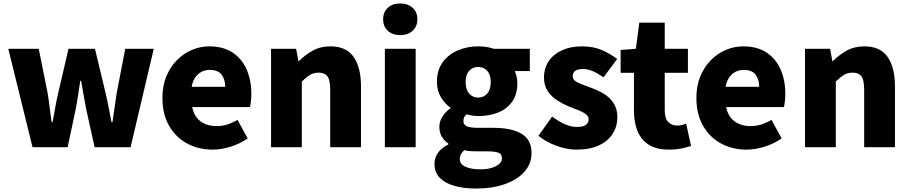

<svg xmlns="http://www.w3.org/2000/svg" viewBox="-20 -851 5260 1110"><path d="M168 0 28 -569H204L255 -315Q262 -272 267 -230Q272 -188 279 -144H284Q292 -188 299.5 -230.5Q307 -273 317 -315L376 -569H529L590 -315Q600 -272 608 -230Q616 -188 625 -144H630Q637 -188 642.5 -230Q648 -272 655 -315L704 -569H869L735 0H527L479 -217Q471 -257 464 -297.5Q457 -338 449 -384H444Q437 -338 431 -297.5Q425 -257 417 -217L371 0Z M1209 14Q1127 14 1061.5 -21.5Q996 -57 957.5 -124Q919 -191 919 -285Q919 -354 941.5 -409Q964 -464 1002.5 -503Q1041 -542 1089.5 -562.5Q1138 -583 1189 -583Q1271 -583 1325 -547Q1379 -511 1406 -449Q1433 -387 1433 -309Q1433 -285 1430.5 -264Q1428 -243 1425 -232H1091Q1099 -193 1119 -169Q1139 -145 1168 -133.5Q1197 -122 1233 -122Q1264 -122 1293 -131Q1322 -140 1353 -158L1412 -51Q1368 -20 1313.5 -3Q1259 14 1209 14ZM1088 -349H1282Q1282 -391 1261.5 -419Q1241 -447 1192 -447Q1168 -447 1146.5 -436.5Q1125 -426 1109.5 -404.5Q1094 -383 1088 -349Z M1547 0V-569H1692L1705 -498H1708Q1743 -533 1787.5 -558Q1832 -583 1890 -583Q1983 -583 2025 -521Q2067 -459 2067 -352V0H1889V-330Q1889 -389 1873 -410Q1857 -431 1823 -431Q1793 -431 1772 -418Q1751 -405 1725 -380V0Z M2205 0V-569H2383V0ZM2294 -648Q2249 -648 2222 -673Q2195 -698 2195 -740Q2195 -781 2222 -806Q2249 -831 2294 -831Q2338 -831 2365.5 -806Q2393 -781 2393 -740Q2393 -698 2365.5 -673Q2338 -648 2294 -648Z M2730 239Q2665 239 2610.5 224.5Q2556 210 2524 178.5Q2492 147 2492 96Q2492 61 2512 32.5Q2532 4 2572 -16V-21Q2550 -36 2535 -59.5Q2520 -83 2520 -119Q2520 -149 2538 -177.5Q2556 -206 2584 -225V-229Q2553 -250 2529.5 -288.5Q2506 -327 2506 -377Q2506 -446 2540 -492Q2574 -538 2628.5 -560.5Q2683 -583 2744 -583Q2769 -583 2792 -579.5Q2815 -576 2834 -569H3043V-440H2956Q2962 -428 2966.5 -409.5Q2971 -391 2971 -371Q2971 -305 2940.5 -262.5Q2910 -220 2858.5 -200Q2807 -180 2744 -180Q2730 -180 2713 -182.5Q2696 -185 2677 -190Q2668 -181 2663.5 -173Q2659 -165 2659 -150Q2659 -131 2678 -121.5Q2697 -112 2743 -112H2833Q2938 -112 2995.5 -77.5Q3053 -43 3053 34Q3053 94 3013.5 140Q2974 186 2901.5 212.5Q2829 239 2730 239ZM2744 -287Q2765 -287 2781.5 -297Q2798 -307 2807.5 -327Q2817 -347 2817 -377Q2817 -406 2807.5 -425Q2798 -444 2781.5 -454Q2765 -464 2744 -464Q2724 -464 2707.5 -454Q2691 -444 2681.5 -425Q2672 -406 2672 -377Q2672 -347 2681.5 -327Q2691 -307 2707.5 -297Q2724 -287 2744 -287ZM2758 128Q2795 128 2822.5 119.5Q2850 111 2866 97Q2882 83 2882 65Q2882 39 2860.5 31.5Q2839 24 2799 24H2745Q2714 24 2696 22.5Q2678 21 2664 17Q2651 29 2644.5 41.5Q2638 54 2638 68Q2638 98 2671 113Q2704 128 2758 128Z M3312 14Q3257 14 3197 -8Q3137 -30 3093 -66L3172 -177Q3211 -148 3246.5 -132.5Q3282 -117 3316 -117Q3351 -117 3367 -129Q3383 -141 3383 -162Q3383 -179 3367 -191Q3351 -203 3325 -213.5Q3299 -224 3270 -235Q3236 -249 3202.5 -270Q3169 -291 3147 -323.5Q3125 -356 3125 -403Q3125 -457 3152.5 -497.5Q3180 -538 3229.5 -560.5Q3279 -583 3345 -583Q3412 -583 3462 -560.5Q3512 -538 3548 -510L3469 -404Q3438 -426 3408.5 -439Q3379 -452 3351 -452Q3320 -452 3305.5 -441.5Q3291 -431 3291 -411Q3291 -394 3305.5 -383Q3320 -372 3345 -363Q3370 -354 3399 -343Q3426 -333 3452.5 -319.5Q3479 -306 3501 -286Q3523 -266 3536 -238.5Q3549 -211 3549 -172Q3549 -120 3522 -77.5Q3495 -35 3442.5 -10.5Q3390 14 3312 14Z M3846 14Q3775 14 3730.5 -14.5Q3686 -43 3665.5 -93.5Q3645 -144 3645 -211V-430H3568V-562L3656 -569L3676 -720H3823V-569H3957V-430H3823V-213Q3823 -166 3843.5 -145.5Q3864 -125 3895 -125Q3909 -125 3923 -128.5Q3937 -132 3947 -136L3975 -7Q3953 0 3921.5 7Q3890 14 3846 14Z M4296 14Q4214 14 4148.5 -21.5Q4083 -57 4044.5 -124Q4006 -191 4006 -285Q4006 -354 4028.5 -409Q4051 -464 4089.5 -503Q4128 -542 4176.5 -562.5Q4225 -583 4276 -583Q4358 -583 4412 -547Q4466 -511 4493 -449Q4520 -387 4520 -309Q4520 -285 4517.5 -264Q4515 -243 4512 -232H4178Q4186 -193 4206 -169Q4226 -145 4255 -133.5Q4284 -122 4320 -122Q4351 -122 4380 -131Q4409 -140 4440 -158L4499 -51Q4455 -20 4400.5 -3Q4346 14 4296 14ZM4175 -349H4369Q4369 -391 4348.5 -419Q4328 -447 4279 -447Q4255 -447 4233.5 -436.5Q4212 -426 4196.5 -404.5Q4181 -383 4175 -349Z M4634 0V-569H4779L4792 -498H4795Q4830 -533 4874.5 -558Q4919 -583 4977 -583Q5070 -583 5112 -521Q5154 -459 5154 -352V0H4976V-330Q4976 -389 4960 -410Q4944 -431 4910 -431Q4880 -431 4859 -418Q4838 -405 4812 -380V0Z"/></svg>

Font: Noto Sans HK Thin Black
Style: Regular
Weight: 900
Version: Version 2.004-H2;hotconv 1.0.118;makeotfexe 2.5.65603